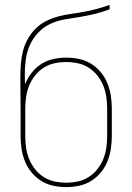

<svg xmlns="http://www.w3.org/2000/svg" viewBox="-20 -755 540 783"><path d="M250 8Q224 8 197.5 2.5Q171 -3 148.5 -17Q126 -31 109 -51.5Q92 -72 82 -96.5Q72 -121 68 -147.5Q64 -174 64 -200V-312Q64 -344 63.5 -376Q63 -408 63 -439Q63 -466 65 -493Q67 -520 73.5 -546Q80 -572 93 -595.5Q106 -619 125 -638Q144 -657 168 -669Q192 -681 218 -688Q244 -695 270.5 -698.5Q297 -702 323.5 -707Q350 -712 376 -719Q402 -726 427 -735V-717Q398 -706 367.5 -698.5Q337 -691 306.5 -686Q276 -681 245 -676Q214 -671 186 -658Q158 -645 136 -622Q114 -599 101.5 -570.5Q89 -542 85 -511Q81 -480 81 -449Q81 -439 81.5 -430Q82 -421 82 -411Q92 -436 108.5 -457.5Q125 -479 147.5 -493.5Q170 -508 196.5 -514Q223 -520 250 -520Q277 -520 303 -514.5Q329 -509 351.5 -495Q374 -481 391 -460.5Q408 -440 418 -415.5Q428 -391 432 -364.5Q436 -338 436 -312V-200Q436 -174 432 -147.5Q428 -121 418 -96.5Q408 -72 391 -51.5Q374 -31 351.5 -17Q329 -3 302.5 2.5Q276 8 250 8ZM250 -10Q274 -10 297.5 -15Q321 -20 341.5 -33Q362 -46 377 -65Q392 -84 401 -106Q410 -128 413.5 -152Q417 -176 417 -200V-312Q417 -336 413.5 -360Q410 -384 401 -406Q392 -428 377 -447Q362 -466 341.5 -479Q321 -492 297.5 -497Q274 -502 250 -502Q226 -502 202.5 -497Q179 -492 158.5 -479Q138 -466 123 -447Q108 -428 99 -406Q90 -384 86.5 -360Q83 -336 83 -312V-200Q83 -176 86.5 -152Q90 -128 99 -106Q108 -84 123 -65Q138 -46 158.5 -33Q179 -20 202.5 -15Q226 -10 250 -10Z"/></svg>

Font: Iosevka Curly Thin
Style: Regular
Weight: 100
Monospace: yes
Designer: Belleve Invis
Foundry: Belleve Invis
Version: Version 22.1.2; ttfautohint (v1.8.4)